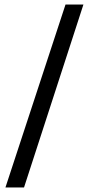

<svg xmlns="http://www.w3.org/2000/svg" viewBox="-20 -755 392 847"><path d="M269 -735H348L86 72H4Z"/></svg>

Font: League Gothic
Style: Regular
Weight: 400
Designer: The League of Moveable Type
Version: Version 1.560;PS 001.560;hotconv 1.0.56;makeotf.lib2.0.21325